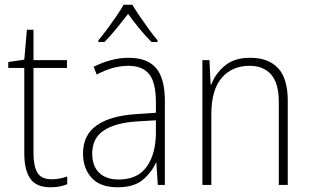

<svg xmlns="http://www.w3.org/2000/svg" viewBox="-20 -784 1318 814"><path d="M199 -24Q218 -24 235 -27.5Q252 -31 265 -36V-3Q251 3 234 6.5Q217 10 194 10Q134 10 108.5 -26.5Q83 -63 83 -133V-496H15V-521L83 -531L94 -658H122V-529H264V-496H122V-135Q122 -80 138.5 -52Q155 -24 199 -24Z M526 -539Q604 -539 641.5 -495.5Q679 -452 679 -355V0H649L643 -94H641Q622 -52 584.5 -21Q547 10 478 10Q405 10 368.5 -30Q332 -70 332 -133Q332 -212 390 -252.5Q448 -293 555 -300L641 -306V-349Q641 -434 612.5 -469.5Q584 -505 524 -505Q492 -505 459 -496Q426 -487 390 -468L377 -501Q411 -518 448.5 -528.5Q486 -539 526 -539ZM558 -269Q468 -263 419.5 -230.5Q371 -198 371 -133Q371 -80 400.5 -51.5Q430 -23 483 -23Q563 -23 601.5 -76.5Q640 -130 641 -219V-274ZM541 -764Q554 -742 573.5 -713.5Q593 -685 613 -657.5Q633 -630 648 -613V-606H622Q597 -631 570.5 -663.5Q544 -696 523 -725Q501 -697 474.5 -664Q448 -631 423 -606H397V-613Q413 -632 433.5 -659.5Q454 -687 473 -714.5Q492 -742 504 -764Z M1041 -539Q1118 -539 1159 -495Q1200 -451 1200 -356V0H1162V-351Q1162 -431 1129.5 -468Q1097 -505 1038 -505Q964 -505 920 -454Q876 -403 876 -300V0H838V-529H868L873 -426H876Q892 -470 932 -504.5Q972 -539 1041 -539Z"/></svg>

Font: Noto Sans Gujarati UI SemiCondensed ExtraLight
Style: Regular
Weight: 200
Width: 4
Designer: Jelle Bosma - Monotype Design Team, Universal Thirst
Foundry: Monotype Imaging Inc.
Version: Version 2.106; ttfautohint (v1.8.4.7-5d5b)